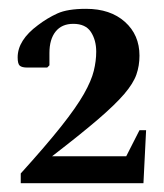

<svg xmlns="http://www.w3.org/2000/svg" viewBox="-20 -920 371 435"><path d="M27 -505V-527Q84 -590 118.5 -633.5Q153 -677 170 -707Q187 -737 192.5 -759.5Q198 -782 198 -803Q198 -829 186 -847.5Q174 -866 146 -866Q120 -866 106 -848.5Q92 -831 92 -800V-772L87 -767H41Q30 -767 25 -771Q20 -775 20 -790Q20 -829 66 -863Q87 -879 110 -889.5Q133 -900 175 -900Q230 -900 263 -870.5Q296 -841 296 -794Q296 -771 289 -751Q282 -731 261.5 -707Q241 -683 202 -649.5Q163 -616 98 -566H266L296 -625H311L305 -505Z"/></svg>

Font: Spectral SemiBold
Style: Regular
Weight: 600
Designer: Jean-Baptiste Levee
Foundry: Production Type
Version: Version 2.001